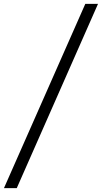

<svg xmlns="http://www.w3.org/2000/svg" viewBox="-78 -800 528 997"><path d="M-57.5 177 365 -780H431L9 177Z"/></svg>

Font: Merriweather 28pt Light
Style: Italic
Weight: 300
Italic angle: -7.8°
Version: Version 2.101